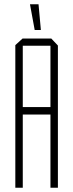

<svg xmlns="http://www.w3.org/2000/svg" viewBox="-20 -882 344 902"><path d="M52 0V-670L86 -701H87V0ZM87 -344V-379H217V-344ZM217 0V-667H252V0ZM87 -667V-701H221L252 -668V-667ZM143 -741 121 -861V-862H161L172 -741Z"/></svg>

Font: Foldit ExtraLight
Style: Regular
Weight: 250
Version: Version 1.003